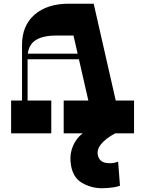

<svg xmlns="http://www.w3.org/2000/svg" viewBox="-20 -720 784 1037"><path d="M324 0V-177H704V0ZM40 0V-177H257V0ZM99 -478Q99 -582 167 -641Q235 -700 352 -700H486L614 -138H466L377 -528H283Q206 -528 167.5 -499.5Q129 -471 129 -410V-147L99 -148ZM109 -400V-430H530V-400ZM602 0Q494 60 509 120Q517 153 551 159.5Q585 166 618 153L628 283Q597 295 535.5 296.5Q474 298 421 266.5Q368 235 361 153Q357 108 375 66.5Q393 25 427 0Z"/></svg>

Font: Space Cowgirl
Style: Regular
Weight: 400
Designer: Valery Marier
Foundry: Valery Marier
Version: Version 1.000